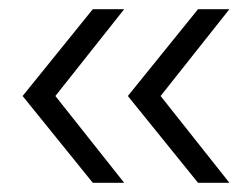

<svg xmlns="http://www.w3.org/2000/svg" viewBox="-20 -477 546 416"><path d="M29 -269 181 -457H249L100 -269L249 -81H181ZM409 -457H477L328 -269L477 -81H409L257 -269Z"/></svg>

Font: BLUETTI 2.0 Extralight
Style: Roman
Weight: 200
Designer: Stijn de Vries
Foundry: tokotype
Version: Version 2.005;October 31, 2023;FontCreator 14.0.0.2814 64-bi